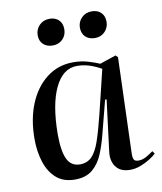

<svg xmlns="http://www.w3.org/2000/svg" viewBox="-85 -817 758 900"><g transform="rotate(-10 294.0 -367.5)"><path d="M482 -64Q481 -41 486 -31.5Q491 -22 508 -22Q527 -22 545.5 -32.5Q564 -43 579 -54L588 -41Q578 -31 557.5 -18Q537 -5 512 4.5Q487 14 462 14Q416 14 394.5 -15.5Q373 -45 380 -91L410 -330L403 -331L364 -180Q351 -127 333 -83Q315 -39 283.5 -12.5Q252 14 200 14Q145 14 111 -16Q77 -46 61 -96Q45 -146 45 -206Q45 -299 74.5 -371.5Q104 -444 158.5 -486.5Q213 -529 286 -529Q324 -529 357 -519Q390 -509 410 -500L487 -526L497 -516ZM235 -52Q269 -52 291 -74Q313 -96 329.5 -144Q346 -192 365 -269L415 -475Q385 -492 357 -500.5Q329 -509 300 -509Q233 -509 195 -430Q157 -351 156 -209Q156 -128 174.5 -90Q193 -52 235 -52ZM345 -683Q345 -710 364 -729.5Q383 -749 413 -749Q440 -749 456.5 -733Q473 -717 473 -689Q473 -662 454.5 -642.5Q436 -623 407 -623Q379 -623 362 -639Q345 -655 345 -683ZM144 -682Q144 -710 163 -729.5Q182 -749 212 -749Q239 -749 255.5 -733Q272 -717 272 -689Q272 -661 253.5 -642Q235 -623 206 -623Q178 -623 161 -639Q144 -655 144 -682Z"/></g></svg>

Font: Literata 72pt Medium
Style: Italic
Weight: 500
Italic angle: -2°
Designer: Latin by Veronika Burian and Jose Scaglione. Greek by Irene Vlachou. Cyrillic by Vera Evstafieva
Foundry: TypeTogether
Version: Version 3.002